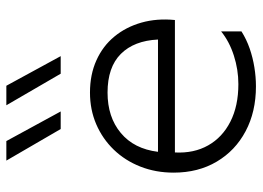

<svg xmlns="http://www.w3.org/2000/svg" viewBox="-128 -664 807 590"><g transform="rotate(-90 275.0 -368.5)"><path d="M305 15Q227 15 167.2 -16.8Q107.5 -48.5 73.8 -105.5Q40 -162.5 40 -238Q40 -293 58.5 -340Q77 -387 110.5 -421.8Q144 -456.5 188.8 -475.8Q233.5 -495 286 -495Q341.5 -495 385.2 -475.2Q429 -455.5 458.2 -420Q487.5 -384.5 501 -337Q514.5 -289.5 509 -234H102Q99 -175.5 123.8 -131.8Q148.5 -88 196.8 -63.5Q245 -39 312 -39Q356.5 -39 399.5 -52.8Q442.5 -66.5 474 -92V-29.5Q449.5 -14 421.2 -4.2Q393 5.5 363.5 10.2Q334 15 305 15ZM104 -286H449Q445.5 -359.5 404.8 -400.2Q364 -441 286 -441Q210.5 -441 161.8 -400.2Q113 -359.5 104 -286ZM344 -585 247 -752H307L398 -585ZM174 -585 77 -752H137L228 -585Z"/></g></svg>

Font: Geologica-Sharp
Style: Regular
Weight: 100
Designer: Sindre Bremnes, Frode Helland
Foundry: Monokrom Skriftforlag AS
Version: Version 1.010;gftools[0.9.28]